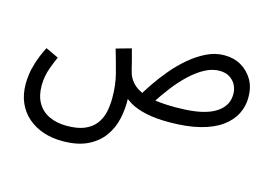

<svg xmlns="http://www.w3.org/2000/svg" viewBox="-83 -528 1297 921"><g transform="rotate(15 566.0 -67.5)"><path d="M284 232Q232 232 188.5 217.5Q145 203 112 174.5Q79 146 61 105Q43 64 43 11Q43 -8 46.5 -35.5Q50 -63 61.5 -99Q73 -135 95 -179L159 -149Q146 -119 136.5 -93.5Q127 -68 123 -45.5Q119 -23 119 0Q119 51 139.5 86Q160 121 197.5 138.5Q235 156 284 156Q338 156 372.5 141.5Q407 127 427 101Q447 75 454.5 41.5Q462 8 462 -30Q462 -94 448 -148Q434 -202 416 -263L491 -284Q502 -245 507.5 -222Q513 -199 516.5 -185Q520 -171 524 -160Q533 -138 550 -120.5Q567 -103 595.5 -90Q624 -77 666.5 -71Q709 -65 768 -65Q816 -65 855.5 -70Q895 -75 925 -85.5Q955 -96 976 -112.5Q997 -129 1007.5 -150Q1018 -171 1018 -198Q1018 -222 1007.5 -242.5Q997 -263 976.5 -276Q956 -289 926 -289Q890 -289 853.5 -269.5Q817 -250 781.5 -216.5Q746 -183 715 -142.5Q684 -102 657 -60L579 -63Q596 -95 623 -135Q650 -175 684 -216Q718 -257 758 -291Q798 -325 841 -346Q884 -367 929 -367Q977 -367 1013 -346Q1049 -325 1070.5 -288.5Q1092 -252 1092 -201Q1092 -157 1072.5 -118.5Q1053 -80 1012.5 -50.5Q972 -21 907.5 -4.5Q843 12 753 12Q686 12 639 1.5Q592 -9 562.5 -26Q533 -43 518 -61.5Q503 -80 499 -97L535 -49Q537 3 526 53.5Q515 104 486 144Q457 184 407.5 208Q358 232 284 232Z"/></g></svg>

Font: Noto Sans Arabic Condensed
Style: Regular
Weight: 400
Width: 3
Designer: Monotype Design Team, Nadine Chahine, Nizar Qandah and Khaled Hosny
Foundry: Monotype Imaging Inc.
Version: Version 2.012